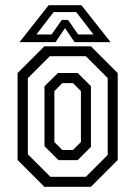

<svg xmlns="http://www.w3.org/2000/svg" viewBox="-20 -718 520 738"><path d="M150.5 0 47.5 -103V-437L150.5 -540H329.5L432.5 -437V-103L329.5 0ZM173.5 -38.5H310L394 -122.5V-418L310 -502H171.5L87 -417.5V-125ZM205 -102.5 151 -156V-386.5L203 -437.5H278.5L329.5 -387V-153.5L278.5 -102.5ZM219.5 -141.5H260.5L291 -172V-368L260.5 -398.5H219.5L189 -368V-172ZM167 -698H293L405 -556H266.5L230 -610L193.5 -556H55ZM186 -671.5 120 -585.5H178.5L217.5 -641.5H241.5L280.5 -585.5H339.5L273 -671.5Z"/></svg>

Font: Tourney Condensed
Style: Regular
Weight: 400
Width: 3
Designer: Tyler Finck
Foundry: Etcetera Type Co
Version: Version 1.010; ttfautohint (v1.8.3)